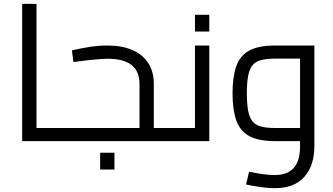

<svg xmlns="http://www.w3.org/2000/svg" viewBox="-20 -738 1740 1004"><path d="M170.8 0V-68.6H290.5V0ZM96 0V-717.9H170.8V0ZM290.5 0V-68.6Q303.7 -68.6 307.1 -59.1Q310.5 -49.7 310.5 -34.3Q310.5 -18.8 307.1 -9.4Q303.7 0 290.5 0Z M784.3 0V-68.6H891.9V0ZM364 -413.4 356 -474.6Q397 -484.4 445.8 -492.2Q494.6 -500 541.4 -500Q617 -500 671.1 -476.9Q725.2 -453.8 754.7 -408.8Q784.3 -363.7 784.3 -299.3V0H290V-68.6H732.1L709.5 -48.1V-299.3Q709.5 -364.9 668.2 -397.9Q626.9 -430.8 543.2 -430.8Q525.8 -430.8 497.6 -428.6Q469.4 -426.4 435.2 -422.6Q401 -418.8 364 -413.4ZM290 0Q277.4 0 273.7 -9.4Q270 -18.8 270 -34.3Q270 -49.7 273.7 -59.1Q277.4 -68.6 290 -68.6ZM891.9 0V-68.6Q905.1 -68.6 908.5 -59.1Q911.9 -49.7 911.9 -34.3Q911.9 -18.8 908.5 -9.4Q905.1 0 891.9 0ZM503.7 148.4V60.8H578.5V148.4Z M892 0V-68.6H1034.3L999.6 -40.1V-500H1074.4V0ZM892 0Q879.4 0 875.7 -9.4Q872 -18.8 872 -34.3Q872 -49.7 875.7 -59.1Q879.4 -68.6 892 -68.6ZM999.6 -573V-660.6H1074.4V-573Z M1416.3 246Q1383.2 246 1343.6 240.3Q1304 234.6 1266.6 226.8L1282.5 160Q1321.7 168.4 1356.3 172.9Q1390.9 177.4 1416.3 177.4Q1460.6 177.4 1490 161.1Q1519.4 144.9 1534.2 111.7Q1549.1 78.5 1549.1 27.5V-457.1L1587.8 -431.4H1419Q1374.6 -431.4 1345.8 -423.9Q1316.9 -416.5 1300.7 -397Q1284.6 -377.5 1277.7 -341.7Q1270.8 -306 1270.8 -250Q1270.8 -194 1277.7 -158.3Q1284.6 -122.5 1300.7 -103Q1316.9 -83.5 1345.8 -76.1Q1374.6 -68.6 1419 -68.6H1549.1V0H1419Q1332 0 1283.5 -26.5Q1235 -53 1215.5 -108.5Q1196 -164 1196 -250Q1196 -336 1215.5 -391.5Q1235 -447 1283.5 -473.5Q1332 -500 1419 -500H1623.9V27.5Q1623.9 126.4 1572 186.2Q1520.1 246 1416.3 246Z"/></svg>

Font: Titillium Web
Style: Bold
Weight: 700
Designer: Mohamed Gaber, Accademia di Belle Arti di Urbino
Foundry: Kief Type Foundry, Accademia di Belle Arti di Urbino
Version: Version 3.000